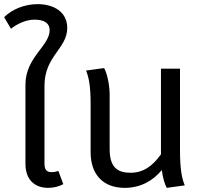

<svg xmlns="http://www.w3.org/2000/svg" viewBox="-36 -896 984 928"><path d="M-16 -813 17 -757C43 -778 87 -801 130 -801C177 -801 204 -785 204 -750C204 -674 87 -619 87 -487V-104C87 -29 130 12 197 12C224 12 250 5 270 -6L246 -70C236 -66 225 -64 212 -64C188 -64 179 -78 179 -106V-482C179 -625 289 -661 289 -761C289 -839 223 -876 146 -876C81 -876 21 -850 -16 -813Z M402 -392V-160C402 -53 462 12 567 12C643 12 703 -22 746 -74C751 -34 762 -2 770 12L857 0C843 -35 834 -76 834 -172V-564H742V-150C703 -96 659 -61 595 -61C533 -61 494 -86 494 -175V-442C493 -495 479 -548 467 -567L380 -555C394 -520 402 -479 402 -392Z"/></svg>

Font: FiraGO Unicode
Style: Regular
Weight: 400
Designer: bBox Type
Foundry: bBox Type GmbH
Version: Version 1.001;PS 001.001;hotconv 1.0.88;makeotf.lib2.5.64775